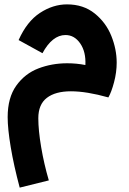

<svg xmlns="http://www.w3.org/2000/svg" viewBox="-20 -464 588 877"><path d="M15 71Q15 -18 54.5 -73Q94 -128 155.5 -151.5Q217 -175 287 -175Q330 -175 370 -167Q373 -227 346.5 -265.5Q320 -304 279 -304Q249 -304 222.5 -283Q196 -262 174 -221L65 -281Q103 -366 162.5 -405Q222 -444 286 -444Q361 -444 412.5 -402.5Q464 -361 488.5 -300Q513 -239 513 -178Q513 -134 501 -88.5Q489 -43 475 -19Q375 -47 304 -47Q233 -47 194 -17Q155 13 155 76Q155 131 168 208Q181 285 203 360L70 393Q43 292 29 208Q15 124 15 71Z"/></svg>

Font: Noto Sans Arabic
Style: Bold
Weight: 700
Designer: Nadine Chahine
Foundry: Monotype Imaging Inc.
Version: Version 1.001